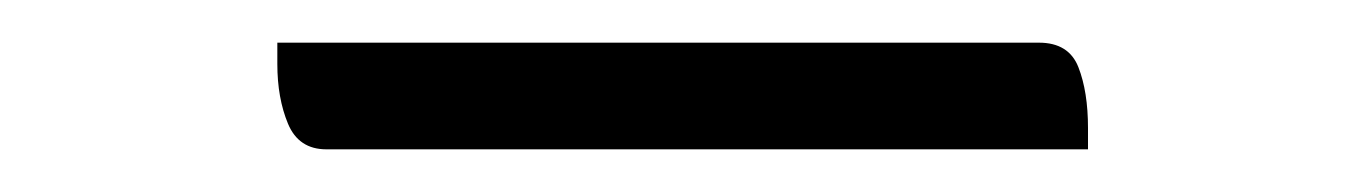

<svg xmlns="http://www.w3.org/2000/svg" viewBox="-20 -759 640 90"><path d="M110 -739H467Q481 -739 485.5 -727.5Q490 -716 490 -699V-689H133Q120 -689 115 -701Q110 -713 110 -729Z"/></svg>

Font: Recursive Sn Csl St Lt
Style: Regular
Weight: 300
Version: Version 1.079;hotconv 1.0.112;makeotfexe 2.5.65598; ttfautoh